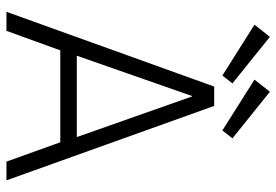

<svg xmlns="http://www.w3.org/2000/svg" viewBox="-154 -724 877 610"><g transform="rotate(90 285.0 -418.5)"><path d="M254.5 -660H316L552.5 0H493L431.5 -171H139.5L77.5 0H17ZM156.5 -223.5H415L286 -589.5H284.5ZM394 -686 232.5 -788 271 -837 419 -718ZM219.5 -686 58 -788 96.5 -837 244.5 -718Z"/></g></svg>

Font: League Spartan Thin Light
Style: Regular
Weight: 300
Version: Version 2.002